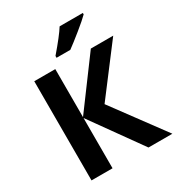

<svg xmlns="http://www.w3.org/2000/svg" viewBox="-215 -1064 1102 1197"><g transform="rotate(-30 336.0 -465.5)"><path d="M241.2 0H89.8V-713.9H241.2V-368.2L497.1 -713.9H658.2L397.9 -371.1L671.9 0H500L241.2 -361.8ZM283.2 -771V-784.2Q367.2 -881.8 397.9 -931.2H564.9V-920.9Q540 -895.5 478.5 -845.7Q417 -795.9 382.3 -771Z"/></g></svg>

Font: NotoSans-Bold
Style: Bold
Weight: 700
Designer: Monotype Design team
Foundry: Monotype Imaging Inc.
Version: Version 1.04